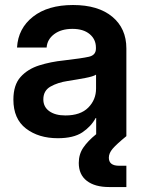

<svg xmlns="http://www.w3.org/2000/svg" viewBox="-20 -546 581 770"><path d="M211.9 8.3Q134.8 8.3 84.2 -30.5Q33.7 -69.3 33.7 -146.5Q33.7 -205.1 62.3 -237.1Q90.8 -269 137 -283.7Q183.1 -298.3 236.3 -303.7Q308.1 -312 336.4 -318.4Q364.7 -324.7 364.7 -351.1V-355Q364.7 -388.2 339.6 -409.2Q314.5 -430.2 270.5 -430.2Q225.6 -430.2 197.5 -409.2Q169.4 -388.2 167 -355.5H48.3Q52.7 -432.1 112.3 -479Q171.9 -525.9 272.9 -525.9Q373.5 -525.9 430.2 -479Q486.8 -432.1 486.8 -351.6V0H365.7V-72.8H363.8Q345.2 -38.6 310.1 -15.1Q274.9 8.3 211.9 8.3ZM242.2 -83Q302.7 -83 334 -114.5Q365.2 -146 365.2 -190.9V-246.6Q354 -239.3 321.8 -233.2Q289.6 -227.1 251.5 -221.2Q211.9 -215.3 182.9 -199Q153.8 -182.6 153.8 -147.5Q153.8 -117.2 177.7 -100.1Q201.7 -83 242.2 -83ZM417.5 204.1Q360.4 204.1 328.1 179.2Q295.9 154.3 295.9 107.4Q295.9 72.8 314 46.1Q332 19.5 365.7 -7.8L486.8 0Q447.3 32.2 431.9 50.3Q416.5 68.4 416.5 86.4Q416.5 118.7 457.5 118.7H486.8V204.1Z"/></svg>

Font: Inter Display SemiBold
Style: Regular
Weight: 600
Designer: Rasmus Andersson
Foundry: rsms
Version: Version 4.001;git-9221beed3